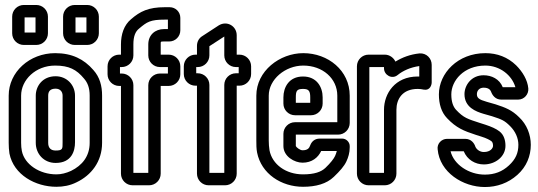

<svg xmlns="http://www.w3.org/2000/svg" viewBox="-20 -721 2168 773"><path d="M65 -336C65 -399 123 -457 202 -457C258 -457 288 -441 318 -405C333 -388 341 -367 341 -336V-146C341 -92 311 -55 266 -33C246 -24 227 -19 207 -19C139 -19 79 -59 68 -113C66 -124 65 -133 65 -146ZM15 -336V-146C15 -131 16 -117 18 -103C35 -17 123 31 207 31C235 31 262 26 288 13C347 -15 391 -70 391 -146V-336C391 -375 382 -410 356 -439C318 -483 270 -507 202 -507C99 -507 15 -431 15 -336ZM204 -414C151 -414 124 -374 124 -336V-146C124 -102 156 -65 204 -65C269 -65 282 -114 282 -148V-336C282 -379 249 -414 204 -414ZM204 -364C221 -364 232 -353 232 -336V-148C232 -122 233 -115 204 -115C184 -115 174 -126 174 -146V-336C174 -352 181 -364 204 -364ZM284 -590V-651H328V-590ZM378 -587V-654C378 -680 357 -701 331 -701H281C255 -701 234 -680 234 -654V-587C234 -561 255 -540 281 -540H331C357 -540 378 -561 378 -587ZM79 -590V-651H123V-590ZM173 -587V-654C173 -680 152 -701 126 -701H76C50 -701 29 -680 29 -654V-587C29 -561 50 -540 76 -540H126C152 -540 173 -561 173 -587Z M470 -425H463V-451H470C496 -451 517 -472 517 -498V-542C517 -575 525 -594 540 -606C572 -633 585 -642 644 -642H656V-604H641C604 -604 577 -580 577 -542V-498C577 -472 598 -451 624 -451H656V-425H624C598 -425 577 -404 577 -378V-25H517V-378C517 -404 496 -425 470 -425ZM627 -22V-375H659C685 -375 706 -396 706 -422V-454C706 -480 685 -501 659 -501H627V-542C627 -554 626 -554 641 -554H661C686 -554 706 -574 706 -599V-649C706 -673 687 -692 663 -692H644C577 -692 544 -675 508 -644C479 -620 467 -583 467 -542V-501H460C434 -501 413 -480 413 -454V-422C413 -396 434 -375 460 -375H467V-22C467 4 488 25 514 25H580C606 25 627 4 627 -22Z M776 -426H770V-451H776C802 -451 823 -472 823 -498V-534V-535L883 -574V-498C883 -472 904 -451 930 -451H941V-426H930C904 -426 883 -405 883 -379V-25H823V-379C823 -405 802 -426 776 -426ZM933 -22V-376H944C970 -376 991 -397 991 -423V-454C991 -480 970 -501 944 -501H933V-579C933 -616 894 -639 861 -619L795 -576C780 -567 773 -552 773 -536V-501H767C741 -501 720 -480 720 -454V-423C720 -397 741 -376 767 -376H773V-22C773 4 794 25 820 25H886C912 25 933 4 933 -22Z M1121 -182V-133C1121 -91 1166 -66 1198 -66C1236 -66 1261 -87 1273 -113H1336C1334 -106 1332 -99 1329 -93C1324 -82 1311 -65 1290 -45C1273 -29 1246 -19 1200 -19C1131 -19 1076 -59 1065 -116C1063 -129 1062 -142 1062 -155V-336C1062 -401 1128 -457 1201 -457C1279 -457 1338 -405 1338 -336V-229H1168C1142 -229 1121 -208 1121 -182ZM1388 -226V-336C1388 -437 1301 -507 1201 -507C1106 -507 1012 -435 1012 -336V-155C1012 -140 1012 -122 1015 -107C1032 -21 1113 31 1200 31C1252 31 1295 19 1324 -9C1348 -32 1366 -52 1375 -72C1382 -87 1388 -106 1388 -127V-133C1388 -149 1374 -163 1358 -163H1267C1248 -163 1235 -152 1229 -136C1225 -124 1218 -116 1198 -116C1187 -116 1172 -129 1171 -133V-179H1341C1367 -179 1388 -200 1388 -226ZM1168 -257H1232C1258 -257 1279 -278 1279 -304V-329C1279 -371 1255 -413 1200 -413C1143 -413 1121 -369 1121 -329V-304C1121 -278 1142 -257 1168 -257ZM1200 -363C1223 -363 1229 -355 1229 -329V-307H1171V-329C1171 -355 1175 -363 1200 -363Z M1529 -501H1464C1438 -501 1417 -480 1417 -454V-22C1417 4 1438 25 1464 25H1529C1555 25 1576 4 1576 -22V-279C1576 -322 1600 -363 1662 -363C1669 -363 1679 -362 1687 -360C1712 -356 1718 -380 1718 -389V-460C1718 -486 1697 -508 1669 -506C1631 -502 1600 -490 1572 -473C1565 -488 1549 -501 1529 -501ZM1668 -413H1662C1570 -413 1526 -344 1526 -279V-25H1467V-451H1526V-446C1526 -419 1558 -400 1581 -419C1602 -436 1632 -450 1668 -455Z M2055 -370H2004C1991 -403 1959 -418 1927 -418C1877 -418 1850 -377 1850 -342C1850 -289 1896 -272 1926 -263L1961 -253C2001 -240 2011 -236 2034 -213C2055 -192 2067 -165 2067 -138C2067 -105 2056 -80 2029 -55C2002 -30 1971 -18 1932 -18C1867 -18 1807 -59 1794 -112H1847C1861 -78 1893 -59 1928 -59C1975 -59 2015 -91 2015 -134C2015 -156 2009 -178 1991 -192C1977 -203 1958 -211 1934 -219L1912 -226C1863 -242 1847 -246 1816 -279C1805 -291 1797 -310 1797 -341C1797 -396 1847 -457 1934 -457C1993 -457 2041 -418 2055 -370ZM1928 -109C1912 -109 1899 -119 1894 -130C1890 -143 1878 -162 1853 -162H1780C1757 -162 1739 -142 1742 -120C1750 -27 1844 32 1932 32C1981 32 2026 16 2063 -17C2100 -50 2117 -93 2117 -138C2117 -179 2101 -220 2070 -249C2041 -278 2015 -288 1975 -301L1940 -311C1908 -320 1900 -327 1900 -342C1900 -355 1909 -368 1927 -368C1946 -368 1954 -360 1957 -352C1962 -338 1974 -320 1998 -320H2066C2091 -320 2109 -342 2107 -365C2104 -399 2084 -432 2058 -458C2024 -491 1982 -507 1934 -507C1823 -507 1747 -426 1747 -341C1747 -302 1757 -269 1780 -245C1817 -206 1847 -194 1896 -178L1918 -171C1938 -165 1953 -157 1959 -152C1961 -150 1965 -146 1965 -134C1965 -125 1955 -109 1928 -109Z"/></svg>

Font: DIN Rundschrift
Style: MittelKont
Weight: 400
Version: Version 1.027